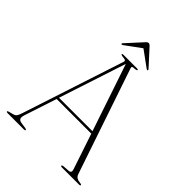

<svg xmlns="http://www.w3.org/2000/svg" viewBox="-239 -970 1091 1091"><g transform="rotate(45 307.0 -424.5)"><path d="M161 -5Q161 0 152.5 0H20Q11 0 11 -5Q11 -8.5 20.5 -11L49 -18.5Q60 -21.5 66 -28.8Q72 -36 79.5 -59L280 -671.5Q283.5 -679.5 279.2 -683.8Q275 -688 257.5 -689Q242 -690.5 242 -695.5Q242 -700 251.5 -700H361Q369.5 -700 369.5 -695.5Q369.5 -690.5 355 -689Q337.5 -688.5 334.5 -685.2Q331.5 -682 334.5 -673L550 -37.5Q558 -13.5 593 -11Q604 -10 604 -5Q604 0 595.5 0H456Q447.5 0 447.5 -5Q447.5 -10 457 -11L498.5 -14Q519.5 -16 510.5 -40.5L439 -254H160.5L96.5 -59Q90 -38.5 94.2 -29Q98.5 -19.5 115 -16.5L151.5 -11Q161 -10 161 -5ZM165 -268.5H434L297.5 -673ZM410.5 -734.5Q407 -732.5 401 -737L305.5 -806.5L210.5 -737Q204 -732.5 201 -734.5Q196.5 -737.5 202 -743.5L287 -836.5Q297.5 -849 306 -849Q314 -849 324.5 -836.5L409.5 -743.5Q414.5 -737.5 410.5 -734.5Z"/></g></svg>

Font: Fraunces 72pt S000 Thin
Style: Regular
Weight: 100
Version: Version 1.000; ttfautohint (v1.8.3)